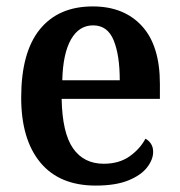

<svg xmlns="http://www.w3.org/2000/svg" viewBox="-20 -568 560 598"><path d="M278 10Q165 10 105.5 -62Q46 -134 46 -264Q46 -405 104 -476.5Q162 -548 269 -548Q366 -548 422 -487Q478 -426 478 -307V-260H172Q174 -154 207.5 -106Q241 -58 303 -58Q351 -58 383.5 -81Q416 -104 433 -136Q443 -131 450 -120.5Q457 -110 457 -95Q457 -71 438 -46.5Q419 -22 379.5 -6Q340 10 278 10ZM353 -318Q353 -396 334 -442.5Q315 -489 270 -489Q226 -489 201 -445Q176 -401 174 -318Z"/></svg>

Font: Noto Serif Tamil SemiCondensed SemiBold
Style: Italic
Weight: 600
Width: 4
Italic angle: -12°
Designer: Indian Type Foundry, Tom Grace, and the Monotype Design Team
Foundry: Monotype Imaging Inc.
Version: Version 2.003; ttfautohint (v1.8.4.7-5d5b)